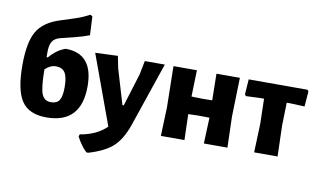

<svg xmlns="http://www.w3.org/2000/svg" viewBox="-87 -891 2101 1267"><g transform="rotate(10 964.0 -257.0)"><path d="M254 11Q138 11 88.5 -61Q39 -133 39 -302Q39 -454 81 -527Q123 -600 229 -634L322 -664Q373 -680 424 -707L438 -698L444 -573Q407 -558 344 -542L255 -520Q218 -511 202.5 -487Q187 -463 187 -417V-382L195 -380Q244 -438 302 -457Q487 -457 487 -238Q487 11 254 11ZM259 -332Q221 -332 187 -299Q188 -178 204.5 -135.5Q221 -93 266 -93Q306 -93 322.5 -118.5Q339 -144 339 -205Q339 -273 320.5 -302.5Q302 -332 259 -332Z M649 -471 665 -391 735 -156H744L812 -377L830 -468H964L818 -39Q783 62 729 111.5Q675 161 566 193L554 192Q517 156 486 98L491 83Q602 65 668 0L498 -465Z M1020 0 1027 -191 1022 -468H1179L1174 -291L1248 -289L1313 -290L1310 -468H1467L1460 -207L1466 0H1308L1315 -174L1240 -175L1173 -173L1178 0Z M1645 0 1652 -191 1648 -360H1623L1527 -356L1519 -366L1526 -468H1920L1928 -458L1920 -356L1824 -360H1800L1796 -207L1802 0Z"/></g></svg>

Font: Alegreya Sans SC ExtraBold
Style: Regular
Weight: 800
Designer: Juan Pablo del Peral
Foundry: Huerta Tipografica
Version: Version 2.007